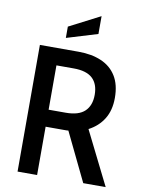

<svg xmlns="http://www.w3.org/2000/svg" viewBox="-98 -978 772 1045"><g transform="rotate(10 288.0 -456.0)"><path d="M73.5 0V-700H288Q360 -700 413.5 -677Q467 -654 496.2 -606.8Q525.5 -559.5 525.5 -486.5Q525.5 -418 496 -370.2Q466.5 -322.5 413.5 -295L560.5 0H436.5L307 -268Q304 -267.5 300.5 -267.2Q297 -267 293 -267H181.5V0ZM181.5 -361H276Q347.5 -361 381 -393Q414.5 -425 414.5 -484Q414.5 -544 381 -575Q347.5 -606 277 -606H181.5ZM206 -762V-824.5L377 -912.5V-814Z"/></g></svg>

Font: Cabin SemiCondensedMedium
Style: Regular
Weight: 500
Width: 4
Designer: Pablo Impallari
Foundry: Pablo Impallari. http://www.impallari.com Igino Marini. http://www.ikern.com
Version: Version 3.001